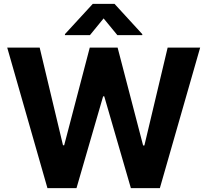

<svg xmlns="http://www.w3.org/2000/svg" viewBox="-20 -974 1074 994"><path d="M225.6 0 17.4 -727.5H185.4L306.1 -222.1H312.3L444.7 -727.5H588.9L720.9 -220.9H727.5L847.9 -727.5H1016.2L807.6 0H657.6L519.7 -475.4H513.9L376 0ZM587.7 -792 516.4 -878.7 445.5 -792H316.2V-797.3L460.2 -953.9H573L716.6 -797.3V-792Z"/></svg>

Font: Inter
Style: Regular
Weight: 400
Designer: Rasmus Andersson
Foundry: rsms
Version: Version 4.000;git-8c9346024